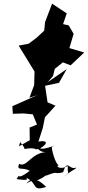

<svg xmlns="http://www.w3.org/2000/svg" viewBox="-20 -1002 498 1090"><path d="M96 -199C86 -197 112 -183 120 -156C187 -170 193 -144 184 -153C204 -167 196 -133 253 -139C156 -140 134 -47 88 -72C73 -27 107 -57 149 -32C59 35 104 -33 74 15C73 13 155 30 128 7C197 36 157 88 242 59C176 -6 149 16 130 40C176 8 177 41 239 -5C308 -27 261 -23 243 -5C320 -36 279 -9 338 -24C364 -104 372 -33 413 -51C413 -41 377 -33 330 14C387 -43 360 5 365 -60C314 -32 292 -66 317 -63C296 -61 268 -166 276 -169C326 -192 229 -147 208 -160C260 -191 244 -207 198 -198L223 -276L235 -336L295 -402L250 -421L236 -515L315 -532L359 -610L251 -536L281 -570L291 -611L337 -648L381 -631L458 -704L374 -729L398 -810L370 -858L338 -865L359 -926L275 -982H276L236 -877L231 -828L188 -788L143 -754L86 -743L176 -596L174 -519L147 -447L192 -462L50 -399L53 -356L113 -358L166 -353L190 -295L148 -278L149 -206L87 -171Z"/></svg>

Font: Hussar Lance
Style: ExBdObl
Weight: 700
Foundry: Cannot Into Space Fonts, PlusOne Fonts
Version: Version 2.270